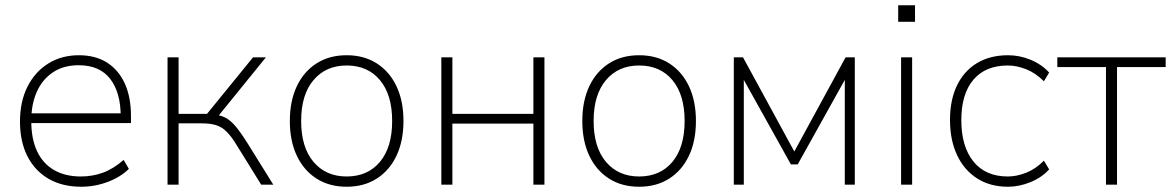

<svg xmlns="http://www.w3.org/2000/svg" viewBox="-20 -702 4455 730"><path d="M289 8Q217 8 165 -22Q113 -52 84.5 -107.5Q56 -163 56 -240Q56 -316 84.5 -372.5Q113 -429 163.5 -460.5Q214 -492 280 -492Q343 -492 387 -464Q431 -436 454.5 -384.5Q478 -333 478 -260V-234H83V-271H456L439 -259Q439 -350 399 -402Q359 -454 279 -454Q221 -454 180.5 -426.5Q140 -399 119.5 -352Q99 -305 99 -245V-240Q99 -174 121 -127Q143 -80 185.5 -55.5Q228 -31 287 -31Q332 -31 371.5 -45.5Q411 -60 450 -94L470 -60Q439 -29 390 -10.5Q341 8 289 8Z M617 0V-484H659V-269H767L942 -484H991L806 -256L787 -268Q816 -265 836 -255Q856 -245 875.5 -222Q895 -199 922 -156L1019 0H973L880 -150Q860 -183 842 -201Q824 -219 802 -226Q780 -233 747 -233H659V0Z M1298 8Q1232 8 1183.5 -23Q1135 -54 1108.5 -110Q1082 -166 1082 -242Q1082 -318 1108.5 -374Q1135 -430 1183.5 -461Q1232 -492 1298 -492Q1364 -492 1412.5 -461Q1461 -430 1487.5 -374Q1514 -318 1514 -242Q1514 -166 1487.5 -110Q1461 -54 1412.5 -23Q1364 8 1298 8ZM1298 -31Q1378 -31 1424.5 -86.5Q1471 -142 1471 -242Q1471 -342 1424.5 -397.5Q1378 -453 1298 -453Q1219 -453 1172 -397.5Q1125 -342 1125 -242Q1125 -142 1172 -86.5Q1219 -31 1298 -31Z M1658 0V-484H1700V-269H2008V-484H2050V0H2008V-232H1700V0Z M2410 8Q2344 8 2295.5 -23Q2247 -54 2220.5 -110Q2194 -166 2194 -242Q2194 -318 2220.5 -374Q2247 -430 2295.5 -461Q2344 -492 2410 -492Q2476 -492 2524.5 -461Q2573 -430 2599.5 -374Q2626 -318 2626 -242Q2626 -166 2599.5 -110Q2573 -54 2524.5 -23Q2476 8 2410 8ZM2410 -31Q2490 -31 2536.5 -86.5Q2583 -142 2583 -242Q2583 -342 2536.5 -397.5Q2490 -453 2410 -453Q2331 -453 2284 -397.5Q2237 -342 2237 -242Q2237 -142 2284 -86.5Q2331 -31 2410 -31Z M2770 0V-484H2805L3000 -126L3195 -484H3230V0H3192V-436H3213L3013 -77H2987L2787 -436H2808V0Z M3395 -619V-682H3459V-619ZM3406 0V-484H3448V0Z M3813 8Q3744 8 3694.5 -24Q3645 -56 3618.5 -113Q3592 -170 3592 -246Q3592 -322 3618.5 -377Q3645 -432 3694.5 -462Q3744 -492 3813 -492Q3857 -492 3899 -474.5Q3941 -457 3969 -426L3949 -393Q3917 -425 3881 -439Q3845 -453 3812 -453Q3727 -453 3681 -399Q3635 -345 3635 -245Q3635 -145 3681 -88Q3727 -31 3812 -31Q3845 -31 3881 -45Q3917 -59 3949 -91L3969 -58Q3941 -27 3898 -9.5Q3855 8 3813 8Z M4185 0V-447H4000V-484H4412V-447H4227V0Z"/></svg>

Font: Nunito Sans 12pt ExtraLight
Style: Regular
Weight: 200
Designer: Vernon Adams
Foundry: Vernon Adams
Version: Version 3.101;gftools[0.9.27]